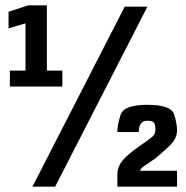

<svg xmlns="http://www.w3.org/2000/svg" viewBox="-20 -699 698 719"><path d="M17 -375V-434.5H75.5V-611.5L12 -593V-655L85.5 -679H155.5V-434.5H213.5V-375ZM101.5 0 447 -674H532L186.5 0ZM419.5 0V-45.5Q419.5 -75.5 440.5 -99.5Q461.5 -123.5 501 -151Q536.5 -175 549.2 -185.8Q562 -196.5 562 -212Q562 -236 554.8 -241.5Q547.5 -247 532.5 -247Q514.5 -247 507 -235.2Q499.5 -223.5 499.5 -204.5H419.5Q419.5 -231 431.5 -268.8Q443.5 -306.5 531 -306.5Q620 -306.5 631.5 -271.8Q643 -237 643 -211Q643 -183.5 622.5 -161.2Q602 -139 562 -106Q531 -85 518 -75.8Q505 -66.5 505 -59.5H643V0Z"/></svg>

Font: Anybody Condensed ExtraBold
Style: Regular
Weight: 800
Width: 3
Designer: Tyler Finck
Foundry: Etcetera Type Company
Version: Version 1.010; ttfautohint (v1.8.3) -l 8 -r 50 -G 200 -x 14 